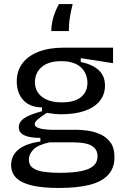

<svg xmlns="http://www.w3.org/2000/svg" viewBox="-20 -756 622 951"><path d="M272 175Q190 175 137.5 162.5Q85 150 60 124.5Q35 99 35 61Q35 15 71 -15Q107 -45 180 -55V-73Q127 -73 100 -86Q73 -99 73 -125Q73 -152 100 -170.5Q127 -189 188 -205V-224Q127 -225 95 -260.5Q63 -296 63 -353Q63 -404 90.5 -441.5Q118 -479 170.5 -499.5Q223 -520 296 -520H540V-443L380 -468V-449Q438 -437 469 -408.5Q500 -380 500 -332Q500 -289 475 -257Q450 -225 401.5 -207.5Q353 -190 282 -190Q268 -190 252.5 -191.5Q237 -193 212 -197Q185 -180 168.5 -166Q152 -152 152 -141Q152 -130 167.5 -123.5Q183 -117 205 -115Q227 -113 246 -113H363Q383 -113 413.5 -109Q444 -105 474.5 -92Q505 -79 526 -52Q547 -25 547 23Q547 77 515 111Q483 145 422 160Q361 175 272 175ZM274 100Q340 100 382 91.5Q424 83 443.5 65Q463 47 463 19Q463 -7 449.5 -21.5Q436 -36 416 -42Q396 -48 376 -49.5Q356 -51 342 -51H225Q167 -38 145 -15Q123 8 123 34Q123 62 143 76Q163 90 197.5 95Q232 100 274 100ZM286 -249Q349 -249 381 -275Q413 -301 413 -345Q413 -392 380.5 -422.5Q348 -453 283 -453Q220 -453 186.5 -424Q153 -395 153 -349Q153 -319 168.5 -296.5Q184 -274 213.5 -261.5Q243 -249 286 -249ZM340 -736Q332 -704 327.5 -678Q323 -652 322 -633Q321 -614 321 -602H234Q234 -625 239 -649Q244 -673 253 -695.5Q262 -718 272 -736Z"/></svg>

Font: Bricolage Grotesque 96pt ExtraBold
Style: Regular
Weight: 400
Version: Version 1.001;gftools[0.9.33.dev8+g029e19f]